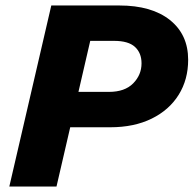

<svg xmlns="http://www.w3.org/2000/svg" viewBox="-20 -680 706 700"><path d="M14 0 167 -660H415Q533 -660 599.5 -607Q666 -554 666 -462Q666 -390 631.5 -334.5Q597 -279 533 -247.5Q469 -216 382 -216H236L186 0ZM396 -531H309L266 -345H377Q435 -345 465.5 -376Q496 -407 496 -449Q496 -487 472 -509Q448 -531 396 -531Z"/></svg>

Font: Work Sans
Style: Bold Italic
Weight: 700
Italic angle: -13°
Designer: Wei Huang
Foundry: Wei Huang
Version: Version 2.010; ttfautohint (v1.8.3)